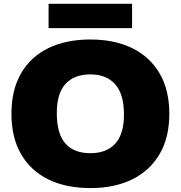

<svg xmlns="http://www.w3.org/2000/svg" viewBox="-20 -952 924 982"><path d="M442 10Q318 10 227.5 -34.2Q137 -78.5 87.8 -163.5Q38.5 -248.5 38.5 -370Q38.5 -491.5 87.5 -576.5Q136.5 -661.5 227.2 -705.8Q318 -750 442 -750Q566.5 -750 657 -705.2Q747.5 -660.5 796.8 -575.8Q846 -491 846 -370Q846 -249 796.5 -164.2Q747 -79.5 656.5 -34.8Q566 10 442 10ZM442 -168.5Q525.5 -168.5 569.8 -217.8Q614 -267 614 -366Q614 -471 569 -521.2Q524 -571.5 442 -571.5Q360 -571.5 315.2 -523Q270.5 -474.5 270.5 -374Q270.5 -267.5 314.5 -218Q358.5 -168.5 442 -168.5ZM228.5 -808V-932.5H655.5V-808Z"/></svg>

Font: Encode Sans SmExp Black
Style: Regular
Weight: 900
Width: 6
Designer: Multiple Designers
Foundry: Impallari Type
Version: Version 3.002; ttfautohint (v1.8.3) -l 8 -r 50 -G 200 -x 14 